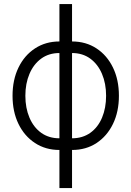

<svg xmlns="http://www.w3.org/2000/svg" viewBox="-20 -748 665 972"><path d="M280.8 11.2Q210.9 11.2 157.2 -23.9Q103.5 -59.1 73.5 -120.8Q43.5 -182.6 43.5 -263.2Q43.5 -343.8 73.5 -405.8Q103.5 -467.8 157.2 -502.9Q210.9 -538.1 280.8 -538.1H344.7Q415 -538.1 468.5 -502.9Q522 -467.8 552 -405.8Q582 -343.8 582 -263.2Q582 -182.6 552 -120.8Q522 -59.1 468.8 -23.9Q415.5 11.2 344.7 11.2ZM280.8 -47.9H344.7Q398.4 -47.9 437.3 -75.7Q476.1 -103.5 496.6 -152.3Q517.1 -201.2 517.1 -263.2Q517.1 -325.2 496.3 -374Q475.6 -422.9 437 -451.2Q398.4 -479.5 344.7 -479.5H280.8Q227.1 -479.5 188.5 -451.2Q149.9 -422.9 129.2 -374Q108.4 -325.2 108.4 -263.2Q108.4 -201.2 129.2 -152.3Q149.9 -103.5 188.5 -75.7Q227.1 -47.9 280.8 -47.9ZM280.8 204.1V-727.5H344.7V204.1Z"/></svg>

Font: Inter 24pt Light
Style: Regular
Weight: 300
Designer: Rasmus Andersson
Foundry: rsms
Version: Version 4.001;git-66647c0bb